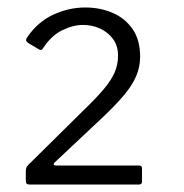

<svg xmlns="http://www.w3.org/2000/svg" viewBox="-20 -877 492 513"><path d="M200 -579.1Q235.3 -613 256.3 -637.7Q277.3 -662.4 286.4 -683.7Q295.4 -705 295.4 -728Q295.4 -755.1 281.6 -773.3Q267.9 -791.6 246.8 -801Q225.8 -810.4 202 -810.4Q175.1 -810.4 145.8 -796Q116.6 -781.5 94.9 -747.9Q90.6 -740.1 82.1 -746.3L55 -762.3Q50.1 -766.3 49.7 -769.3Q49.3 -772.3 51.9 -776.4Q80.3 -818.2 121.9 -837.6Q163.4 -857 207.8 -857Q247.4 -857 280.6 -842.8Q313.7 -828.7 334.1 -799.5Q354.4 -770.4 354.4 -725.7Q354.4 -698.8 344.2 -674.4Q334 -650 311.7 -623.2Q289.3 -596.5 252.5 -561.7L125.9 -442.8Q122.6 -439.8 123.7 -437.3Q124.8 -434.8 129.9 -434.8H350.9Q359.4 -434.8 359.4 -427.8V-391.5Q359.4 -384 351.4 -384H58.8Q53.4 -384 51.2 -386.3Q49 -388.6 49 -394.2V-420Q49 -427.1 52 -432Q55 -436.8 65.8 -446.5Z"/></svg>

Font: Libre Franklin Thin
Style: Regular
Weight: 100
Designer: Pablo Impallari, Rodrigo Fuenzalida, Nhung Nguyen
Foundry: Impallari Type
Version: Version 3.000